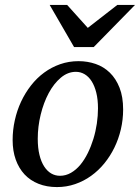

<svg xmlns="http://www.w3.org/2000/svg" viewBox="-20 -740 563 772"><path d="M374 -304.2Q374 -339.8 367.2 -367.2Q360.4 -394.5 348.6 -413.1Q336.9 -431.6 320.6 -441.4Q304.2 -451.2 285.2 -451.2Q252.4 -451.2 224.4 -427.5Q196.3 -403.8 175.8 -365.5Q155.3 -327.1 143.6 -279.1Q131.8 -231 131.8 -182.1Q131.8 -145 138.7 -117.2Q145.5 -89.4 157.7 -70.6Q169.9 -51.8 186 -42.5Q202.1 -33.2 221.2 -33.2Q244.6 -33.2 265.4 -45.2Q286.1 -57.1 303 -77.4Q319.8 -97.7 333 -124.5Q346.2 -151.4 355.5 -181.4Q364.7 -211.4 369.4 -243.2Q374 -274.9 374 -304.2ZM475.1 -299.8Q475.1 -259.3 466.1 -220.5Q457 -181.6 440.2 -147Q423.3 -112.3 399.7 -83.3Q376 -54.2 346.4 -33Q316.9 -11.7 282.2 0.2Q247.6 12.2 209 12.2Q168 12.2 134.8 -1Q101.6 -14.2 78.6 -38.8Q55.7 -63.5 43.2 -98.4Q30.8 -133.3 30.8 -176.8Q30.8 -217.3 39.6 -256.6Q48.3 -295.9 64.7 -331.1Q81.1 -366.2 104.5 -396.2Q127.9 -426.3 157.5 -448Q187 -469.7 221.9 -481.9Q256.8 -494.1 295.9 -494.1Q332 -494.1 364.5 -482.9Q397 -471.7 421.6 -447.8Q446.3 -423.8 460.7 -387.2Q475.1 -350.6 475.1 -299.8ZM356.9 -550.8H277.8L179.7 -720.2H250L333 -627.9L451.7 -720.2H522.9Z"/></svg>

Font: Charis SIL Afr
Style: Italic
Weight: 400
Italic angle: -11°
Foundry: SIL International
Version: Version 5.000